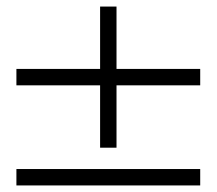

<svg xmlns="http://www.w3.org/2000/svg" viewBox="-20 -644 660 585"><path d="M285 -194V-384H30V-434H285V-624H335V-434H590V-384H335V-194ZM30 -129H590V-79H30Z"/></svg>

Font: Bounded
Style: Regular
Weight: 200
Designer: Vlad Churkin
Version: Version 1.0